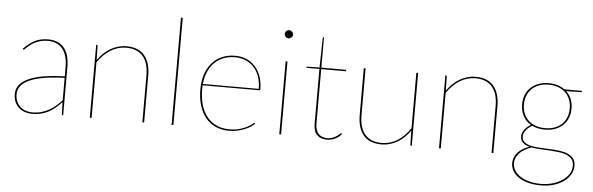

<svg xmlns="http://www.w3.org/2000/svg" viewBox="-54 -908 3972 1285"><g transform="rotate(5 1932.0 -266.0)"><path d="M374 -251Q216.5 -246 139.8 -211.8Q63 -177.5 63 -115Q63 -85.5 72.8 -64.2Q82.5 -43 98.5 -29.2Q114.5 -15.5 135 -8.8Q155.5 -2 177 -2Q211.5 -2 239.5 -10Q267.5 -18 291.2 -31.5Q315 -45 335.2 -62.8Q355.5 -80.5 374 -100ZM77 -420Q113 -458 151.5 -478Q190 -498 241 -498Q278.5 -498 305.8 -486Q333 -474 351 -451.5Q369 -429 377.5 -396.8Q386 -364.5 386 -324V0H384Q377 0 377 -8L374 -88Q353 -66 332 -48.2Q311 -30.5 287.5 -18Q264 -5.5 237 1.2Q210 8 177 8Q155 8 132.5 1.2Q110 -5.5 92 -20.2Q74 -35 62.5 -58.2Q51 -81.5 51 -115Q51 -148 70.5 -174.2Q90 -200.5 129.8 -219Q169.5 -237.5 230.2 -248.2Q291 -259 374 -261V-324Q374 -362.5 365.5 -393Q357 -423.5 340.5 -444.5Q324 -465.5 299 -476.8Q274 -488 241 -488Q215 -488 194 -482.5Q173 -477 156.5 -469Q140 -461 127.8 -451.5Q115.5 -442 106.5 -434Q97.5 -426 92 -420.5Q86.5 -415 84 -415Q82 -415 79 -418Z M577 -388Q594 -413 615.2 -433.5Q636.5 -454 661 -468.2Q685.5 -482.5 712.5 -490.2Q739.5 -498 768 -498Q849.5 -498 889.8 -449.5Q930 -401 930 -314V0H918V-314Q918 -355 909 -387.2Q900 -419.5 881.2 -442Q862.5 -464.5 834.2 -476.2Q806 -488 768 -488Q710.5 -488 662 -457.5Q613.5 -427 577 -373V0H565V-490H568Q575 -490 575 -482Z M1126.5 -720V0H1114.5V-720Z M1674.5 -291Q1674.5 -338.5 1661 -375.2Q1647.5 -412 1623.8 -437Q1600 -462 1568 -475Q1536 -488 1499.5 -488Q1455.5 -488 1420.2 -474Q1385 -460 1359.5 -434Q1334 -408 1318.8 -371.8Q1303.5 -335.5 1299 -291ZM1671.5 -58Q1663 -47.5 1646.2 -36.2Q1629.5 -25 1606.8 -15.5Q1584 -6 1557 0Q1530 6 1501.5 6Q1451 6 1411 -11.8Q1371 -29.5 1343.2 -63Q1315.5 -96.5 1300.5 -145Q1285.5 -193.5 1285.5 -255Q1285.5 -309 1300 -353.8Q1314.5 -398.5 1342 -430.5Q1369.5 -462.5 1409.2 -480.2Q1449 -498 1499.5 -498Q1538 -498 1572 -484.2Q1606 -470.5 1631.2 -443.5Q1656.5 -416.5 1671 -377.2Q1685.5 -338 1685.5 -287Q1685.5 -284.5 1683.8 -283.2Q1682 -282 1679.5 -282H1298.5Q1298 -275 1297.8 -268.5Q1297.5 -262 1297.5 -255Q1297.5 -194 1312 -147.2Q1326.5 -100.5 1353.2 -68.8Q1380 -37 1417.8 -20.5Q1455.5 -4 1501.5 -4Q1542.5 -4 1572.5 -13Q1602.5 -22 1622.5 -33Q1642.5 -44 1653 -53Q1663.5 -62 1665.5 -62Q1667.5 -62 1669.5 -60Z M1850 -490V0H1838V-490ZM1872 -672Q1872 -661.5 1863.2 -653.2Q1854.5 -645 1844 -645Q1832.5 -645 1824.2 -653.2Q1816 -661.5 1816 -672Q1816 -683.5 1824.2 -691.8Q1832.5 -700 1844 -700Q1854.5 -700 1863.2 -691.8Q1872 -683.5 1872 -672Z M2159.5 8Q2116.5 8 2092 -15.5Q2067.5 -39 2067.5 -93V-459H1986.5Q1979.5 -459 1979.5 -464V-467L2067.5 -469L2071.5 -666Q2071.5 -668.5 2072.8 -670.8Q2074 -673 2076.5 -673H2079.5V-469H2246.5V-459H2079.5V-93Q2079.5 -68 2085.8 -50.8Q2092 -33.5 2103 -22.8Q2114 -12 2128.5 -7Q2143 -2 2159.5 -2Q2180.5 -2 2196.2 -8.5Q2212 -15 2223 -22.5Q2234 -30 2240.8 -36.5Q2247.5 -43 2250.5 -43Q2252.5 -43 2254.5 -41L2256.5 -39Q2249 -29 2238.2 -20.2Q2227.5 -11.5 2214.8 -5.2Q2202 1 2187.8 4.5Q2173.5 8 2159.5 8Z M2728 -490V0H2725Q2718 0 2718 -8L2716 -102Q2698.5 -77 2677.5 -56.5Q2656.5 -36 2632 -21.8Q2607.5 -7.5 2580.5 0.2Q2553.5 8 2525 8Q2443 8 2403 -40.5Q2363 -89 2363 -176V-490H2375V-176Q2375 -135 2384 -102.8Q2393 -70.5 2411.8 -48Q2430.5 -25.5 2458.5 -13.8Q2486.5 -2 2525 -2Q2582.5 -2 2631 -32.5Q2679.5 -63 2716 -117V-490Z M2923 -388Q2940 -413 2961.2 -433.5Q2982.5 -454 3007 -468.2Q3031.5 -482.5 3058.5 -490.2Q3085.5 -498 3114 -498Q3195.5 -498 3235.8 -449.5Q3276 -401 3276 -314V0H3264V-314Q3264 -355 3255 -387.2Q3246 -419.5 3227.2 -442Q3208.5 -464.5 3180.2 -476.2Q3152 -488 3114 -488Q3056.5 -488 3008 -457.5Q2959.5 -427 2923 -373V0H2911V-490H2914Q2921 -490 2921 -482Z M3759.5 -342Q3759.5 -374.5 3748.8 -401.5Q3738 -428.5 3718 -447.8Q3698 -467 3669.5 -477.5Q3641 -488 3605.5 -488Q3570 -488 3541.5 -477.5Q3513 -467 3493 -447.8Q3473 -428.5 3462.2 -401.5Q3451.5 -374.5 3451.5 -342Q3451.5 -309.5 3462.2 -282.5Q3473 -255.5 3493 -236.2Q3513 -217 3541.5 -206.5Q3570 -196 3605.5 -196Q3642 -196 3670.5 -206.5Q3699 -217 3718.8 -236.2Q3738.5 -255.5 3749 -282.5Q3759.5 -309.5 3759.5 -342ZM3813.5 39Q3813.5 11 3799.8 -5.8Q3786 -22.5 3763 -31.8Q3740 -41 3710.5 -44.5Q3681 -48 3649 -49.8Q3617 -51.5 3585.5 -53Q3554 -54.5 3527.5 -59.5Q3504 -51 3484 -40Q3464 -29 3449.8 -14.5Q3435.5 0 3427.5 17.5Q3419.5 35 3419.5 56Q3419.5 81.5 3433 103.8Q3446.5 126 3471.2 142.5Q3496 159 3531.5 168.5Q3567 178 3611.5 178Q3651 178 3687.5 167.8Q3724 157.5 3752 139.2Q3780 121 3796.8 95.5Q3813.5 70 3813.5 39ZM3831.5 -466V-464Q3831.5 -461 3829 -459Q3826.5 -457 3823.5 -457L3725.5 -455Q3748 -434 3759.8 -405.5Q3771.5 -377 3771.5 -342Q3771.5 -307 3759.8 -278.2Q3748 -249.5 3726.2 -229Q3704.5 -208.5 3674 -197.2Q3643.5 -186 3605.5 -186Q3580.5 -186 3559.2 -190.8Q3538 -195.5 3519.5 -204.5Q3494.5 -190.5 3478.5 -169.5Q3462.5 -148.5 3462.5 -129Q3462.5 -104 3478 -90.8Q3493.5 -77.5 3519 -71Q3544.5 -64.5 3577 -62.8Q3609.5 -61 3643.5 -59.5Q3677.5 -58 3710 -54.5Q3742.5 -51 3768 -40.8Q3793.5 -30.5 3809 -11.8Q3824.5 7 3824.5 39Q3824.5 68.5 3809.2 95.2Q3794 122 3766.2 142.8Q3738.5 163.5 3699.2 175.8Q3660 188 3611.5 188Q3562 188 3524 177.5Q3486 167 3460 149Q3434 131 3420.8 107Q3407.5 83 3407.5 56Q3407.5 35.5 3415 17.2Q3422.5 -1 3436.2 -16Q3450 -31 3469.5 -43Q3489 -55 3513 -63Q3485.5 -70 3468.5 -85.2Q3451.5 -100.5 3451.5 -129Q3451.5 -139 3455.8 -150Q3460 -161 3467.5 -171.8Q3475 -182.5 3485.8 -192.2Q3496.5 -202 3510 -209.5Q3476 -229.5 3457.8 -263.5Q3439.5 -297.5 3439.5 -342Q3439.5 -376.5 3451 -405.2Q3462.5 -434 3484.2 -454.5Q3506 -475 3536.5 -486.5Q3567 -498 3605.5 -498Q3638 -498 3664.8 -489.8Q3691.5 -481.5 3712.5 -466Z"/></g></svg>

Font: Lato 2
Style: Regular
Weight: 100
Designer: Lukasz Dziedzic with Adam Twardoch and Botio Nikoltchev
Foundry: tyPoland Lukasz Dziedzic
Version: Version 2.015; 2015-08-06; http://www.latofonts.com/